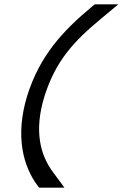

<svg xmlns="http://www.w3.org/2000/svg" viewBox="-20 -718 563 882"><path d="M399.4 -685 415.4 -698H523.4L442.9 -631C318.4 -528 235.9 -438 184.7 -277C133.9 -114 166.6 -2 225.1 75L276 144H160L151.3 133C88.3 48 47.8 -91 104.7 -277C162.6 -463 269.1 -576 399.4 -685Z"/></svg>

Font: Nordica Plus
Style: NordicaClassicLightObl
Weight: 300
Version: Version 1.01